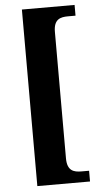

<svg xmlns="http://www.w3.org/2000/svg" viewBox="-60 -797 504 962"><g transform="rotate(-5 192.5 -316.0)"><path d="M88 128H353V74H315C276 74 243 65 243 2V-634C243 -697 276 -706 315 -706H353V-760H88Z"/></g></svg>

Font: Noto Serif Khmer Condensed ExtraBold
Style: Regular
Weight: 800
Width: 3
Designer: Danh Hong and the Monotype Design Team
Foundry: Monotype Imaging Inc.
Version: Version 2.004